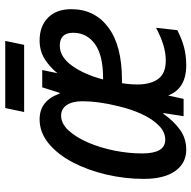

<svg xmlns="http://www.w3.org/2000/svg" viewBox="-19 -701 730 732"><g transform="rotate(-90 346.0 -335.0)"><path d="M141 10Q90 10 60 -32Q30 -74 30 -152Q30 -224 46.5 -294.5Q63 -365 93 -422.5Q123 -480 165 -514.5Q207 -549 257 -549Q328 -549 355 -473H358L379 -539H445L433 -481Q455 -509 486 -529Q517 -549 558 -549Q612 -549 644.5 -517Q677 -485 677 -428Q677 -339 607.5 -287Q538 -235 407 -235H395Q390 -206 390 -176Q390 -126 411 -97Q432 -68 481 -68Q511 -68 541.5 -77.5Q572 -87 606 -105L597 -24Q564 -7 532.5 1.5Q501 10 463 10Q374 10 348 -59L335 0H269L281 -77H278Q250 -37 217 -13.5Q184 10 141 10ZM415 -307Q501 -307 544 -338Q587 -369 587 -421Q587 -472 538 -472Q495 -472 461.5 -425.5Q428 -379 409 -307ZM179 -70Q209 -70 234 -95Q259 -120 277.5 -160.5Q296 -201 307 -248Q317 -289 321.5 -322.5Q326 -356 326 -386Q326 -424 311.5 -445.5Q297 -467 271 -467Q241 -467 215 -439Q189 -411 169 -365Q149 -319 138 -264.5Q127 -210 127 -158Q127 -70 179 -70ZM285 -608 300 -680H556L541 -608Z"/></g></svg>

Font: Noto Sans Condensed Medium
Style: Italic
Weight: 500
Width: 3
Italic angle: -12°
Designer: Monotype Design Team
Foundry: Monotype Imaging Inc.
Version: Version 2.013; ttfautohint (v1.8.4.7-5d5b)